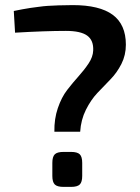

<svg xmlns="http://www.w3.org/2000/svg" viewBox="-20 -732 548 752"><path d="M265 -712Q370 -712 421.5 -674Q473 -636 473 -557Q473 -516 455.5 -481.5Q438 -447 412.5 -421Q387 -395 361.5 -368Q336 -341 316.5 -302Q297 -263 294 -216H193Q192 -266 206.5 -308.5Q221 -351 243 -379.5Q265 -408 287.5 -433Q310 -458 327 -483.5Q344 -509 345 -534Q347 -574 321.5 -592.5Q296 -611 238 -611Q158 -611 39 -604L34 -689Q43 -691 67 -695.5Q91 -700 99.5 -701Q108 -702 129.5 -705Q151 -708 167 -709Q183 -710 209 -711Q235 -712 265 -712ZM258 -137Q283 -137 292.5 -127.5Q302 -118 302 -94V-43Q302 -19 292.5 -9.5Q283 0 258 0H229Q204 0 194.5 -9.5Q185 -19 185 -43V-94Q185 -118 194.5 -127.5Q204 -137 229 -137Z"/></svg>

Font: Exo 2 Semi Bold
Style: Regular
Weight: 600
Designer: Natanael Gama
Version: Version 1.001;PS 001.001;hotconv 1.0.88;makeotf.lib2.5.64775